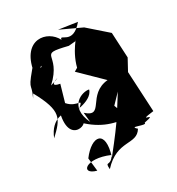

<svg xmlns="http://www.w3.org/2000/svg" viewBox="-189 -688 961 1042"><g transform="rotate(-30 291.0 -167.0)"><path d="M386 -51 441 -108C379 -13 378 6 235 185C283 33 196 26 121 126L130 208C36 183 104 114 240 173C205 230 189 177 193 235C303 114 389 198 435 121C387 80 491 135 483 111C591 91 427 96 555 80L540 -208L530 -150L580 -242L572 -400L457 -501L328 -561L443 -544C359 -443 321 -545 317 -504C275 -588 132 -615 100 -431C211 -434 183 -458 143 -428C158 -490 89 -386 140 -493C8 -341 68 -397 24 -305L38 -329C125 -170 97 -139 15 -61C56 -168 144 -149 109 -151C73 38 275 -62 165 -81C247 8 331 36 420 40ZM386 -373 293 -318 424 -190C288 -177 312 -21 223 -101L229 -40C167 -171 274 -205 312 -196C293 -126 140 -131 213 -132C267 -180 211 -140 162 -197L192 -301C94 -319 271 -356 144 -318C284 -447 151 -501 335 -456L378 -460C417 -501 327 -418 310 -309Z"/></g></svg>

Font: Asimov Silicon
Style: Regular
Weight: 400
Designer: Google
Version: Version 2.000980; 2014